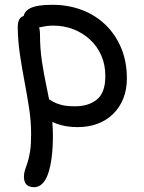

<svg xmlns="http://www.w3.org/2000/svg" viewBox="-20 -521 602 802"><path d="M304 10Q255 10 217 -4Q179 -18 156.5 -39.5Q134 -61 134 -86Q134 -98 140 -107Q146 -116 160 -116Q170 -116 179 -110Q188 -104 201 -96.5Q214 -89 235.5 -83Q257 -77 294 -77Q350 -77 385 -105.5Q420 -134 420 -203Q420 -251 403 -289.5Q386 -328 355.5 -356Q325 -384 286 -399Q247 -414 202 -414Q179 -414 157 -409Q135 -404 119 -404Q107 -404 97.5 -409.5Q88 -415 83 -425Q78 -435 78 -445Q78 -472 106 -486.5Q134 -501 198 -501Q264 -501 320.5 -480Q377 -459 419.5 -418.5Q462 -378 486 -321Q510 -264 510 -193Q510 -147 495 -109.5Q480 -72 452.5 -45Q425 -18 387 -4Q349 10 304 10ZM122 261Q110 261 100 256.5Q90 252 85 242Q80 232 80 217Q80 202 84.5 189Q89 176 95 158Q101 140 105.5 112Q110 84 110 40Q110 -15 101.5 -69.5Q93 -124 82.5 -179.5Q72 -235 63.5 -291.5Q55 -348 54 -406Q54 -423 58 -434Q62 -445 70.5 -450.5Q79 -456 91 -456Q107 -456 119.5 -445.5Q132 -435 139.5 -417.5Q147 -400 147 -379Q147 -319 155 -265.5Q163 -212 174 -161Q185 -110 193 -59Q201 -8 201 46Q201 95 196 135Q191 175 181.5 203Q172 231 157 246Q142 261 122 261Z"/></svg>

Font: Shantell Sans Light
Style: Regular
Weight: 400
Version: Version 1.011;[c5ecc13dd]